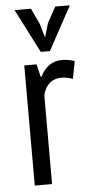

<svg xmlns="http://www.w3.org/2000/svg" viewBox="-53 -764 380 796"><g transform="rotate(-5 137.0 -366.0)"><path d="M59 -500H110L123 -447H126Q140 -476 162.5 -492.5Q185 -509 217 -509Q240 -509 269 -500L255 -427Q229 -436 209 -436Q177 -436 157 -417.5Q137 -399 131 -368V0H59ZM170 -550H132L39 -732H107L138 -666L155 -608L172 -666L208 -732H269Z"/></g></svg>

Font: PT Sans Narrow
Style: Regular
Weight: 400
Width: 3
Designer: A.Korolkova, O.Umpeleva, V.Yefimov
Foundry: ParaType Ltd
Version: Version 2.003W OFL